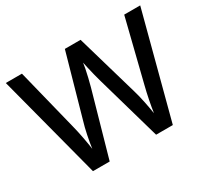

<svg xmlns="http://www.w3.org/2000/svg" viewBox="-143 -1022 1227 1143"><g transform="rotate(-30 470.5 -450.0)"><path d="M932 -807 744 -93H629L503 -534Q496 -558 488.5 -588Q481 -618 475 -644.5Q469 -671 467 -682Q466 -671 461 -645Q456 -619 448.5 -588Q441 -557 434 -531L310 -93H195L8 -807H119L224 -385Q235 -342 244 -294.5Q253 -247 258 -210Q263 -248 273 -297Q283 -346 295 -385L414 -807H522L645 -383Q657 -343 667 -293.5Q677 -244 682 -210Q687 -246 696.5 -294Q706 -342 717 -385L822 -807Z"/></g></svg>

Font: Noto Sans Telugu UI Medium
Style: Regular
Weight: 500
Designer: Jelle Bosma - Monotype Design Team
Foundry: Monotype Imaging Inc.
Version: Version 2.005; ttfautohint (v1.8.4.7-5d5b)